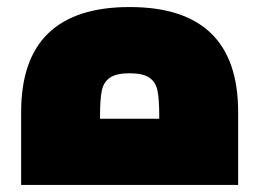

<svg xmlns="http://www.w3.org/2000/svg" viewBox="-20 -525 736 545"><path d="M656 -207V0H40V-207Q40 -505 348 -505Q656 -505 656 -207ZM264 -197V-188H432V-197Q432 -244 427 -268Q422 -292 404 -304.5Q386 -317 348 -317Q310 -317 292 -304.5Q274 -292 269 -268Q264 -244 264 -197Z"/></svg>

Font: Cairo Black
Style: Regular
Weight: 900
Designer: Mohamed Gaber, Accademia di Belle Arti di Urbino and others
Foundry: Kief Type Foundry, Accademia di Belle Arti di Urbino and others
Version: Version 3.011